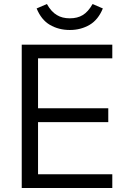

<svg xmlns="http://www.w3.org/2000/svg" viewBox="-20 -934 628 954"><path d="M88 0V-712H538V-644H169V-396H518V-327H169V-68H538V0ZM327 -785Q271 -785 227 -811Q185 -836 162 -892L213 -914Q235 -875 263 -859Q289 -843 327 -843Q365 -843 391 -859Q418 -875 440 -914L491 -892Q468 -836 426 -811Q382 -785 327 -785Z"/></svg>

Font: PRinguin Sans
Style: Regular
Weight: 400
Designer: Vernon Adams
Foundry: Vernon Adams
Version: ""